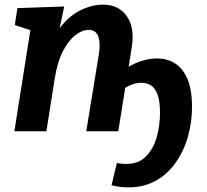

<svg xmlns="http://www.w3.org/2000/svg" viewBox="-20 -566 894 828"><path d="M352 0 406 -330Q414 -377 404.5 -407Q395 -437 362 -437Q334 -437 304.5 -414Q275 -391 251 -344.5Q227 -298 216 -227L180 0H42L111 -436L44 -458L55 -531L257 -538L237 -444Q277 -497 326.5 -521.5Q376 -546 424 -546Q492 -546 527 -496Q562 -446 548 -361L535 -278Q563 -295 595 -304.5Q627 -314 658 -314Q699 -314 732.5 -294Q766 -274 786.5 -230Q807 -186 808 -112Q809 -44 791.5 19.5Q774 83 739 133.5Q704 184 652.5 213Q601 242 535 242Q518 242 499 240Q480 238 461 233L484 137Q504 141 524 141Q578 141 610 108Q642 75 656 24.5Q670 -26 670 -79Q670 -131 659 -159.5Q648 -188 630 -198.5Q612 -209 590 -209Q571 -209 552 -202.5Q533 -196 520 -187L490 0Z"/></svg>

Font: Bitter
Style: Bold Italic
Weight: 700
Italic angle: -9°
Designer: Sol Matas, and Bitter project Authors
Foundry: Sol Matas
Version: Version 2.001